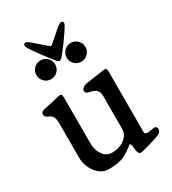

<svg xmlns="http://www.w3.org/2000/svg" viewBox="-183 -833 840 940"><g transform="rotate(-30 237.0 -362.5)"><path d="M220 -664 289 -724Q306 -737 315 -737Q324 -737 324 -724Q324 -717 302 -684.5Q280 -652 258 -623L235 -594Q222 -576 213 -576Q204 -576 191 -594Q101 -709 101 -724Q101 -737 110 -737Q121 -737 136 -724L205 -664Q212 -657 220 -664ZM94.5 -609.5Q110 -625 132 -625Q154 -625 169.5 -609.5Q185 -594 185 -572Q185 -550 169.5 -534.5Q154 -519 132 -519Q110 -519 94.5 -534.5Q79 -550 79 -572Q79 -594 94.5 -609.5ZM265.5 -609.5Q281 -625 303 -625Q325 -625 340.5 -609.5Q356 -594 356 -572Q356 -550 340.5 -534.5Q325 -519 303 -519Q281 -519 265.5 -534.5Q250 -550 250 -572Q250 -594 265.5 -609.5ZM311 -324Q311 -363 264 -370Q241 -374 241 -389Q241 -397 250 -404.5Q259 -412 270 -414Q283 -416 311 -420Q339 -424 358.5 -427Q378 -430 382 -430Q390 -430 392 -424.5Q394 -419 394 -403V-69Q394 -56 410 -56Q417 -56 433 -59Q449 -62 452 -62Q456 -62 460.5 -56.5Q465 -51 465 -46Q465 -30 447 -21Q433 -14 388 -1Q343 12 332 12Q321 12 318 -2Q316 -7 314.5 -20.5Q313 -34 312 -40Q307 -52 305.5 -51.5Q304 -51 292 -41Q259 -15 230.5 -5.5Q202 4 157 4Q115 4 86.5 -34Q58 -72 58 -118V-316Q58 -356 31 -366Q10 -374 10 -389Q10 -406 37 -410Q54 -413 75.5 -418Q97 -423 111 -426.5Q125 -430 129 -430Q137 -430 139 -424.5Q141 -419 141 -403V-151Q141 -113 160 -85.5Q179 -58 211 -58Q253 -58 282 -80Q311 -102 311 -135Z"/></g></svg>

Font: EB Garamond 08
Style: Regular
Weight: 400
Version: Version 0.016 ; ttfautohint (v1.5)